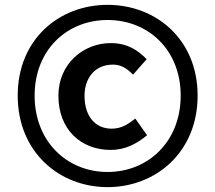

<svg xmlns="http://www.w3.org/2000/svg" viewBox="-20 -763 889 793"><path d="M424.2 9.9C624.3 9.9 796.2 -135.1 796.2 -368C796.2 -600.7 624.3 -743 424.2 -743C225 -743 53.1 -601.5 53.1 -368C53.1 -135.1 225 9.9 424.2 9.9ZM424.2 -52.7C256.7 -52.7 123 -178.7 123 -368C123 -557.1 256.7 -680.4 424.2 -680.4C592.4 -680.4 726.3 -557.1 726.3 -368C726.3 -178.7 592.4 -52.7 424.2 -52.7ZM437 -143.8C498 -143.8 544.3 -169.1 587.4 -204.3L539 -273.2C508.4 -249.8 482.3 -231.6 440.7 -231.6C372.7 -231.6 329.1 -283.9 329.1 -367.3C329.1 -440.1 371.5 -496.1 446.6 -496.1C479.9 -496.1 503.1 -481.3 529.6 -454.7L585.7 -518.5C549.9 -555.3 506.4 -585 437.5 -585C324.4 -585 221.2 -499.9 221.2 -367.3C221.2 -229.3 313.1 -143.8 437 -143.8Z"/></svg>

Font: Source Han Sans JP VF
Style: Regular
Weight: 250
Designer: Ryoko NISHIZUKA 西塚涼子 (kana, bopomofo & ideographs); Paul D. Hunt (Latin, Greek & Cyrillic); Sandoll Communications 산돌커뮤니
Foundry: Adobe
Version: Version 2.004;hotconv 1.0.118;makeotfexe 2.5.65603